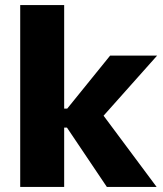

<svg xmlns="http://www.w3.org/2000/svg" viewBox="-20 -740 646 760"><path d="M60 0H234V-235H245L403 0H600L390 -282L602 -520H416L246 -310H234V-720H60Z"/></svg>

Font: Fixel Display ExtraBold
Style: Regular
Weight: 800
Designer: AlfaBravo + MacPaw
Foundry: Kyrylo Tkachov, Marchela Mozhyna, Serhii Makarenko, Maria Weinstein, Zakhar Kryvoshyya
Version: Version 1.211